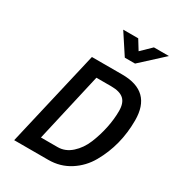

<svg xmlns="http://www.w3.org/2000/svg" viewBox="-215 -1057 1087 1186"><g transform="rotate(30 328.0 -464.0)"><path d="M313 0H70L229 -685H446Q656 -685 656 -479Q656 -302 574 -158Q534 -87 466 -43.5Q398 0 313 0ZM424 -588H317L205 -97H324Q378 -97 422 -136.5Q466 -176 490.5 -236Q515 -296 528 -359Q541 -422 541 -479.5Q541 -537 512.5 -562.5Q484 -588 424 -588ZM638 -928 480 -783H407L312 -928H419L461 -860L531 -928Z"/></g></svg>

Font: Titillium Web SemiBold
Style: Italic
Weight: 600
Italic angle: -13°
Version: Version 1.002;PS 57.000;hotconv 1.0.70;makeotf.lib2.5.55311